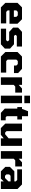

<svg xmlns="http://www.w3.org/2000/svg" viewBox="1971 -2732 761 4744"><g transform="rotate(90 2352.0 -359.5)"><path d="M161 0 50 -111V-411L161 -522H455L566 -411V-213H237V-167L273 -132H558V0ZM237 -321H396V-383L360 -418H273L237 -383Z M688 0V-129H969L997 -156V-177L969 -205H768L661 -302V-425L767 -522H1129V-394H867L842 -366V-352L869 -324H1073L1180 -227V-98L1074 0Z M1376 0 1265 -111V-411L1376 -522H1680L1785 -426V-324H1598V-383L1563 -418H1487L1452 -383V-167L1487 -132H1774V0Z M1890 0V-523H2077V-441L2166 -522H2268V-355H2118L2077 -318V0Z M2343 -580V-720H2530V-580ZM2343 0V-523H2530V0Z M2768 0 2663 -97V-406H2625V-522H2670L2727 -671H2850V-522H2932V-406H2850V-146L2877 -119H2953V0Z M3144 1 3033 -110V-522H3220V-140L3255 -105H3296L3397 -191V-522H3584V0H3397V-70L3310 1Z M3714 0V-523H3901V-441L3990 -522H4092V-355H3942L3901 -318V0Z M4213 0 4102 -111V-222L4213 -333H4462V-368L4426 -404H4164V-522H4537L4649 -411V0H4462V-71L4393 0ZM4323 -102H4377L4462 -187V-240H4323L4288 -205V-137Z"/></g></svg>

Font: Tomorrow
Style: Bold
Weight: 700
Designer: Tony de Marco, Monica Rizzolli
Foundry: Just in Type
Version: Version 2.002